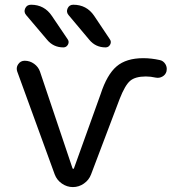

<svg xmlns="http://www.w3.org/2000/svg" viewBox="-20 -800 741 800"><path d="M419.9 -602.5Q377.9 -602.5 351.6 -634.8L265.6 -737.3Q254.9 -750 261.7 -765.1Q268.6 -780.3 285.2 -780.3Q340.8 -780.3 372.1 -734.4L437.5 -636.7Q445.3 -626 439 -614.3Q432.6 -602.5 419.9 -602.5ZM244.1 -602.5Q202.1 -602.5 175.8 -634.8L88.9 -737.3Q78.1 -750 85 -765.1Q91.8 -780.3 109.4 -780.3Q165 -780.3 196.3 -733.4L261.7 -636.7Q269.5 -626 263.2 -614.3Q256.8 -602.5 244.1 -602.5ZM282.2 -98.6Q283.2 -96.7 285.6 -96.7Q288.1 -96.7 288.1 -98.6L399.4 -408.2Q425.8 -489.3 465.8 -523.4Q505.9 -557.6 577.1 -557.6Q610.4 -557.6 645.5 -549.8Q660.2 -546.9 668.9 -533.2Q674.8 -523.4 674.8 -512.7Q674.8 -507.8 673.8 -502.9Q669.9 -488.3 656.7 -481Q643.6 -473.6 628.9 -476.6Q607.4 -481.4 587.9 -481.4Q543.9 -481.4 522.5 -463.4Q501 -445.3 478.5 -387.7L359.4 -73.2Q350.6 -49.8 329.6 -35.2Q308.6 -20.5 283.7 -20.5Q258.8 -20.5 237.8 -35.2Q216.8 -49.8 208 -73.2L51.8 -502Q49.8 -507.8 49.8 -513.7Q49.8 -523.4 55.7 -532.2Q65.4 -546.9 83 -546.9Q104.5 -546.9 122.1 -534.2Q139.6 -521.5 146.5 -502Z"/></svg>

Font: Gen Jyuu GothicX Regular
Style: Regular
Weight: 400
Designer: [Source Han Sans]
Ryoko NISHIZUKA  (kana & ideographs); Paul D. Hunt (Latin, Greek & Cyrillic); Wenlong ZHANG  (bopomofo
Version: Version 1.002.20150607